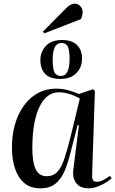

<svg xmlns="http://www.w3.org/2000/svg" viewBox="-20 -1012 628 1046"><path d="M482 -64Q481 -41 486 -31.5Q491 -22 508 -22Q527 -22 545.5 -32.5Q564 -43 579 -54L588 -41Q578 -31 557.5 -18Q537 -5 512 4.5Q487 14 462 14Q416 14 394.5 -15.5Q373 -45 380 -91L410 -330L403 -331L364 -180Q351 -127 333 -83Q315 -39 283.5 -12.5Q252 14 200 14Q145 14 111 -16Q77 -46 61 -96Q45 -146 45 -206Q45 -299 74.5 -371.5Q104 -444 158.5 -486.5Q213 -529 286 -529Q324 -529 357 -519Q390 -509 410 -500L487 -526L497 -516ZM235 -52Q269 -52 291 -74Q313 -96 329.5 -144Q346 -192 365 -269L415 -475Q385 -492 357 -500.5Q329 -509 300 -509Q233 -509 195 -430Q157 -351 156 -209Q156 -128 174.5 -90Q193 -52 235 -52ZM341 -968Q364 -992 387 -992Q405 -992 417.5 -978.5Q430 -965 430 -947Q430 -927 421 -908L221 -830L214 -840ZM310 -582Q252 -582 226 -609.5Q200 -637 200 -685Q200 -729 229.5 -761.5Q259 -794 318 -794Q373 -794 400 -766.5Q427 -739 427 -693Q427 -645 396 -613.5Q365 -582 310 -582ZM312 -598Q359 -598 359 -691Q359 -742 348.5 -760Q338 -778 315 -778Q267 -778 267 -687Q267 -637 277 -617.5Q287 -598 312 -598Z"/></svg>

Font: Literata 72pt Medium
Style: Italic
Weight: 500
Italic angle: -2°
Designer: Latin by Veronika Burian and Jose Scaglione. Greek by Irene Vlachou. Cyrillic by Vera Evstafieva
Foundry: TypeTogether
Version: Version 3.002